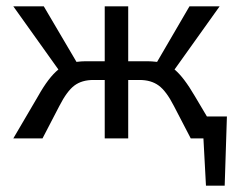

<svg xmlns="http://www.w3.org/2000/svg" viewBox="-20 -436 753 605"><path d="M695 -69 688 149H629L621 0H581L528 -102Q504 -149 480 -166.5Q456 -184 420 -184H384V0H310V-184H274Q238 -184 214.5 -166.5Q191 -149 167 -102L114 0H22L100 -133Q133 -192 164 -217L22 -416H118L221 -241Q237 -243 249 -243H310V-416H384V-243H446Q457 -243 475 -241L577 -416H672L530 -217Q559 -193 594 -133L632 -69Z"/></svg>

Font: Ysabeau Medium
Style: Regular
Weight: 500
Designer: Christian Thalmann (Catharsis Fonts)
Version: Version 0.003